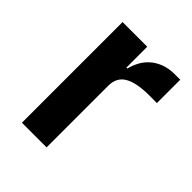

<svg xmlns="http://www.w3.org/2000/svg" viewBox="-155 -613 704 704"><g transform="rotate(45 196.5 -261.0)"><path d="M74 0V-522H202V-414H207Q212 -435 222.5 -454.5Q233 -474 250 -489Q267 -504 290.5 -513Q314 -522 345 -522H373V-401H333Q268 -401 235 -382Q202 -363 202 -320V0Z"/></g></svg>

Font: IBM Plex Sans Thai Looped SemiBold
Style: Regular
Weight: 600
Designer: Mike Abbink, Paul van der Laan, Pieter van Rosmalen, Ben Mitchell, Mark Frömberg
Foundry: Bold Monday
Version: Version 1.1